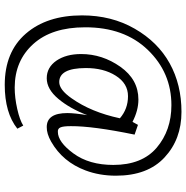

<svg xmlns="http://www.w3.org/2000/svg" viewBox="-8 -592 786 810"><g transform="rotate(90 385.0 -187.0)"><path d="M267.1 -154.8Q267.6 -43.9 326.2 -43.9Q358.4 -43.9 394.5 -95.7Q453.1 -178.2 479 -299.8Q439.5 -334 385.7 -334Q332 -334 299.3 -282.2Q266.6 -230.5 267.1 -154.8ZM337.9 186Q199.2 186 122.1 97.2Q44.9 8.3 44.9 -140.1Q44.9 -264.6 101.1 -362.3Q157.2 -460 247.1 -509.8Q336.9 -559.6 452.1 -559.6Q567.4 -559.6 644 -488.3Q721.2 -417 721.2 -283.2Q721.2 -213.9 699.2 -155.3Q663.1 -58.6 577.6 -9.8Q543.9 9.3 516.1 8.8Q457 8.8 457 -78.1Q457 -107.9 465.8 -162.1Q438 -88.9 397 -40Q356 8.8 310.1 8.8Q264.2 8.8 235.8 -32.2Q208 -73.2 208 -136.2Q208 -225.6 261.7 -301.8Q315.4 -377.9 399.9 -377.9Q445.8 -377.9 494.1 -353L506.8 -376L547.9 -361.8Q511.7 -186 512.2 -92.8Q512.2 -60.5 517.6 -48.8Q522.9 -37.1 536.1 -38.1Q579.1 -38.1 627.4 -104Q675.8 -169.9 675.8 -272Q675.8 -393.1 603 -455.1Q529.8 -517.1 423.8 -517.1Q286.1 -517.1 190.4 -417.5Q94.7 -317.9 95.2 -152.8Q95.2 -12.7 165.5 65.4Q235.8 143.6 349.1 144Q392.1 144 439.5 133.3Q486.8 122.6 509.8 107.9L522.9 132.8Q456.1 186 337.9 186Z"/></g></svg>

Font: Yrsa-Light
Style: Regular
Weight: 300
Designer: Anna Giedrys (Yrsa+Rasa design), David Brezina (Yrsa art-direction, Rasa art-direction, design)
Foundry: Rosetta Type Foundry
Version: Version 1.001;PS 1.1;hotconv 1.0.88;makeotf.lib2.5.647800